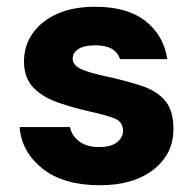

<svg xmlns="http://www.w3.org/2000/svg" viewBox="-20 -536 580 568"><path d="M275 12Q168 12 106 -37Q44 -86 38 -160H187Q192 -135 214 -118Q236 -101 272 -101Q309 -101 326.5 -115.5Q344 -130 344 -148Q344 -176 318 -186Q292 -196 246 -206Q197 -217 152 -232.5Q107 -248 79 -276.5Q51 -305 51 -355Q51 -400 76 -436.5Q101 -473 148 -494.5Q195 -516 262 -516Q356 -516 410 -474Q464 -432 475 -361H335Q322 -402 262 -402Q229 -402 212 -391Q195 -380 195 -362Q195 -343 220.5 -331.5Q246 -320 294 -310Q354 -297 399 -282Q444 -267 468.5 -238Q493 -209 493 -156Q494 -82 435 -35Q376 12 275 12Z"/></svg>

Font: DM Sans Black
Style: Regular
Weight: 900
Designer: Colophon Foundry, Jonny Pinhorn
Foundry: Colophon Foundry
Version: Version 4.004; ttfautohint (v1.8.4.7-5d5b)